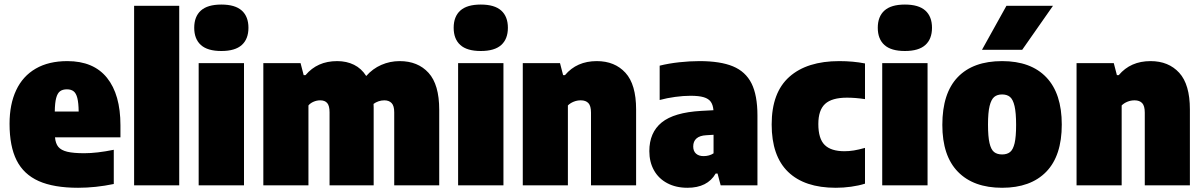

<svg xmlns="http://www.w3.org/2000/svg" viewBox="-20 -834 5416 864"><path d="M522 -216H227.5Q230 -188 242.5 -173Q255 -158 282.5 -151.2Q310 -144.5 359.5 -144.5Q416 -144.5 492 -160V-6Q410 11 331.5 11Q222 11 154.2 -19.2Q86.5 -49.5 54.8 -112.5Q23 -175.5 23 -277Q23 -365 52.8 -428.2Q82.5 -491.5 140.8 -525.2Q199 -559 283 -559Q401 -559 461.5 -483.8Q522 -408.5 522 -270ZM226.5 -332H334Q333.5 -371 328 -392.8Q322.5 -414.5 311.2 -423.2Q300 -432 281 -432Q261.5 -432 250 -423.2Q238.5 -414.5 232.8 -393Q227 -371.5 226.5 -332Z M583.5 0V-808H786.5V0Z M874 0V-550H1078V0ZM854 -709Q854 -759.5 884 -786.5Q914 -813.5 976 -813.5Q1038 -813.5 1068 -786.5Q1098 -759.5 1098 -709Q1098 -658.5 1068 -631.5Q1038 -604.5 976 -604.5Q914 -604.5 884 -631.5Q854 -658.5 854 -709Z M1956.5 -340V0H1754V-328.5Q1754 -358 1742.2 -370.2Q1730.5 -382.5 1709.5 -382.5Q1696 -382.5 1683.5 -378.2Q1671 -374 1661 -366.5Q1661.5 -361 1661.5 -349.5V0H1463V-328.5Q1463 -358 1452.5 -370.2Q1442 -382.5 1421 -382.5Q1405.5 -382.5 1391 -376.2Q1376.5 -370 1368 -359.5V0H1165V-550H1332.5L1346.5 -496H1355Q1381.5 -527.5 1416.8 -543.2Q1452 -559 1497.5 -559Q1539.5 -559 1573 -542.5Q1606.5 -526 1628 -492Q1657 -525 1696 -542Q1735 -559 1778.5 -559Q1860.5 -559 1908.5 -506.2Q1956.5 -453.5 1956.5 -340Z M2041.5 0V-550H2245.5V0ZM2021.5 -709Q2021.5 -759.5 2051.5 -786.5Q2081.5 -813.5 2143.5 -813.5Q2205.5 -813.5 2235.5 -786.5Q2265.5 -759.5 2265.5 -709Q2265.5 -658.5 2235.5 -631.5Q2205.5 -604.5 2143.5 -604.5Q2081.5 -604.5 2051.5 -631.5Q2021.5 -658.5 2021.5 -709Z M2332.5 -550H2500L2514 -496H2522.5Q2575.5 -559 2665.5 -559Q2746.5 -559 2794.5 -506.5Q2842.5 -454 2842.5 -341.5V0H2639.5V-327Q2639.5 -357.5 2627.8 -370Q2616 -382.5 2593.5 -382.5Q2576.5 -382.5 2561.2 -376.2Q2546 -370 2535.5 -359.5V0H2332.5Z M3388.5 -314V0H3223L3209 -53H3200.5Q3163.5 11 3073.5 11Q3021.5 11 2982.5 -9.8Q2943.5 -30.5 2922.8 -67.8Q2902 -105 2902 -154Q2902 -237.5 2957.5 -282.8Q3013 -328 3135 -335L3190.5 -338Q3188.5 -362 3178.5 -376Q3168.5 -390 3146.8 -396.5Q3125 -403 3087.5 -403Q3055.5 -403 3018.5 -398Q2981.5 -393 2948.5 -384V-538.5Q2988.5 -548.5 3036.2 -553.8Q3084 -559 3127.5 -559Q3221.5 -559 3278.2 -535.5Q3335 -512 3361.8 -458.8Q3388.5 -405.5 3388.5 -314ZM3191 -144V-227.5L3158.5 -225.5Q3129 -224 3114.2 -211Q3099.5 -198 3099.5 -175Q3099.5 -154 3112 -142.8Q3124.5 -131.5 3146 -131.5Q3172 -131.5 3191 -144Z M3452.5 -274Q3452.5 -417.5 3532 -488.2Q3611.5 -559 3757 -559Q3819 -559 3872.5 -548.5V-388Q3828.5 -394.5 3791.5 -394.5Q3723.5 -394.5 3693 -366.5Q3662.5 -338.5 3662.5 -276Q3662.5 -210 3691 -181.8Q3719.5 -153.5 3780 -153.5Q3801 -153.5 3822.5 -157Q3844 -160.5 3872.5 -168.5V-7.5Q3844 1.5 3809.8 6.2Q3775.5 11 3741 11Q3600.5 11 3526.5 -60.5Q3452.5 -132 3452.5 -274Z M3950 0V-550H4154V0ZM3930 -709Q3930 -759.5 3960 -786.5Q3990 -813.5 4052 -813.5Q4114 -813.5 4144 -786.5Q4174 -759.5 4174 -709Q4174 -658.5 4144 -631.5Q4114 -604.5 4052 -604.5Q3990 -604.5 3960 -631.5Q3930 -658.5 3930 -709Z M4220.5 -272Q4220.5 -414.5 4289.8 -486.8Q4359 -559 4489.5 -559Q4619 -559 4688.5 -486Q4758 -413 4758 -273.5Q4758 -133 4688 -61Q4618 11 4489.5 11Q4361 11 4290.8 -60.8Q4220.5 -132.5 4220.5 -272ZM4552.5 -272Q4552.5 -326.5 4545.5 -356.5Q4538.5 -386.5 4525 -397.8Q4511.5 -409 4489.5 -409Q4467.5 -409 4454 -397.8Q4440.5 -386.5 4433.2 -357Q4426 -327.5 4426 -273.5Q4426 -219.5 4432.8 -190.2Q4439.5 -161 4453.2 -150Q4467 -139 4489.5 -139Q4512 -139 4525.5 -150Q4539 -161 4545.8 -189.8Q4552.5 -218.5 4552.5 -272ZM4399 -610 4509 -808H4718.5L4580 -610Z M4824.5 -550H4992L5006 -496H5014.5Q5067.5 -559 5157.5 -559Q5238.5 -559 5286.5 -506.5Q5334.5 -454 5334.5 -341.5V0H5131.5V-327Q5131.5 -357.5 5119.8 -370Q5108 -382.5 5085.5 -382.5Q5068.5 -382.5 5053.2 -376.2Q5038 -370 5027.5 -359.5V0H4824.5Z"/></svg>

Font: Encode Sans Semi Condensed Black
Style: Regular
Weight: 900
Width: 4
Designer: Multiple Designers
Foundry: Impallari Type
Version: Version 2.000